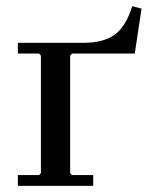

<svg xmlns="http://www.w3.org/2000/svg" viewBox="-20 -604 496 624"><path d="M234 -430V-465H254Q314 -465 351 -490Q388 -515 410 -584L440 -576L418 -430ZM234 -430H214L208 -423V-41L214 -35H283V0H38V-35H107L113 -41V-423L107 -430H38V-465H234Z"/></svg>

Font: Brygada 1918 Medium
Style: Regular
Weight: 500
Designer: Mateusz Machalski | Borys Kosmynka | Przemek Hoffer
Foundry: NIEPODLEGLA 2018
Version: Version 3.006